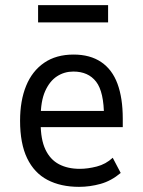

<svg xmlns="http://www.w3.org/2000/svg" viewBox="-20 -717 555 746"><path d="M287 9Q216 9 164.5 -18Q113 -45 85.5 -102Q58 -159 58 -248Q58 -326 81.5 -383.5Q105 -441 151.5 -473Q198 -505 266 -505Q330 -505 373 -476Q416 -447 436.5 -391.5Q457 -336 457 -256V-223H121V-286H401L384 -264Q384 -360 353.5 -399.5Q323 -439 265 -439Q230 -439 201.5 -420.5Q173 -402 155.5 -363Q138 -324 138 -260V-239Q138 -175 156.5 -136Q175 -97 209 -79Q243 -61 290 -61Q321 -61 356 -70Q391 -79 418 -104L449 -45Q412 -14 370.5 -2.5Q329 9 287 9ZM128 -630V-697H400V-630Z"/></svg>

Font: Nunito Sans 7pt Condensed
Style: Regular
Weight: 400
Width: 3
Designer: Vernon Adams
Foundry: Vernon Adams
Version: Version 3.101;gftools[0.9.27]